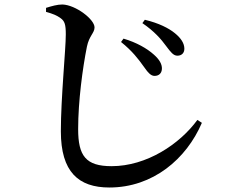

<svg xmlns="http://www.w3.org/2000/svg" viewBox="-20 -787 1040 855"><path d="M619 -492C638 -465 651 -449 668 -449C688 -449 700 -461 701 -480C702 -501 690 -522 665 -544C635 -571 588 -598 530 -615L519 -600C569 -560 597 -523 619 -492ZM719 -583C740 -555 752 -539 770 -539C789 -539 801 -551 801 -570C801 -594 786 -617 759 -639C731 -662 687 -684 625 -699L614 -684C667 -648 698 -612 719 -583ZM185 -734C215 -726 234 -718 250 -706C268 -693 273 -678 273 -634C273 -567 251 -351 251 -202C251 -22 329 48 467 48C661 48 810 -79 879 -240L859 -253C780 -145 633 -47 477 -47C362 -47 328 -93 328 -212C328 -336 348 -484 367 -579C377 -628 401 -640 401 -665C401 -701 317 -765 258 -767C235 -767 211 -760 185 -752Z"/></svg>

Font: Noto Serif JP SemiBold
Style: Regular
Weight: 600
Designer: Ryoko NISHIZUKA 西塚涼子 (kana & ideographs); Frank Grießhammer (Latin, Greek & Cyrillic); Wenlong ZHANG 张文龙 (bopomofo); San
Foundry: Adobe
Version: Version 2.001;hotconv 1.1.0;makeotfexe 2.6.0